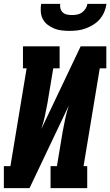

<svg xmlns="http://www.w3.org/2000/svg" viewBox="-31 -975 572 995"><path d="M-11 0V-114H23L107 -621H88V-735H278V-621H245L215 -441Q209 -407 201.5 -373Q194 -339 183 -306L387 -735H520V-621H486L402 -114H421V0H231V-114H264L294 -294Q300 -328 307.5 -362Q315 -396 326 -429L122 0ZM329 -815Q308 -815 287.5 -817.5Q267 -820 249 -827.5Q231 -835 215.5 -847Q200 -859 191 -876Q182 -893 180.5 -913.5Q179 -934 182 -955H281Q279 -942 282.5 -930Q286 -918 295 -910Q304 -902 316.5 -899.5Q329 -897 342 -897Q355 -897 368.5 -899.5Q382 -902 393.5 -910Q405 -918 412.5 -930Q420 -942 422 -955H521Q518 -934 509.5 -913.5Q501 -893 486.5 -876Q472 -859 452.5 -847Q433 -835 412.5 -827.5Q392 -820 371 -817.5Q350 -815 329 -815Z"/></svg>

Font: Iosevka Slab Heavy
Style: Italic
Weight: 900
Italic angle: -9°
Monospace: yes
Designer: Belleve Invis
Foundry: Belleve Invis
Version: Version 11.1.0; ttfautohint (v1.8.3)